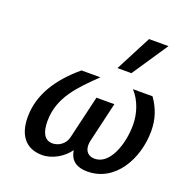

<svg xmlns="http://www.w3.org/2000/svg" viewBox="-141 -918 1021 1059"><g transform="rotate(20 370.0 -388.5)"><path d="M669 -790H555L446 -580H528ZM73 -157C73 -62 114 13 219 13C279 13 341 -25 374 -72C382 -21 412 13 485 13C647 13 740 -153 740 -317C740 -385 721 -443 681 -500H566C611 -451 634 -381 634 -314C634 -204 589 -67 498 -67C462 -67 440 -89 440 -126C440 -134 441 -143 443 -152L498 -387H393L333 -132C323 -91 286 -67 250 -67C203 -67 183 -108 183 -173C183 -313 274 -402 375 -500H264C147 -402 73 -290 73 -157Z"/></g></svg>

Font: Perun Medium Italic
Style: Regular
Weight: 500
Italic angle: -12°
Foundry: Copyright (c) Stefan Peev, Context Ltd, 2016
Version: Version 1.026